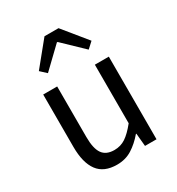

<svg xmlns="http://www.w3.org/2000/svg" viewBox="-179 -853 902 978"><g transform="rotate(-30 272.0 -364.0)"><path d="M224 12Q147.3 12 111.5 -36.5Q75.7 -85 75.7 -178V-486H157.9V-188.7Q157.9 -120.8 179.5 -90.2Q201.2 -59.5 249.3 -59.5Q286.4 -59.5 315.7 -79Q345 -98.5 379.6 -141.5V-486H461.7V0H394L387 -75.9H384.3Q350.8 -36.3 312.4 -12.2Q274 12 224 12ZM151.2 -568.1 116.2 -600.3 229.8 -739.7H312.3L425.9 -600.3L390.9 -568.1L273 -681.2H269Z"/></g></svg>

Font: Source Sans 3 Variable
Style: Regular
Weight: 200
Designer: Paul D. Hunt
Foundry: Adobe Systems Incorporated
Version: Version 3.026